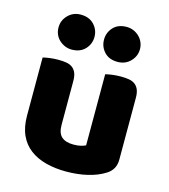

<svg xmlns="http://www.w3.org/2000/svg" viewBox="-110 -810 802 913"><g transform="rotate(15 291.0 -353.5)"><path d="M52 -479Q62 -482 83.5 -485Q105 -488 128 -488Q150 -488 167.5 -485Q185 -482 197 -473Q209 -464 215.5 -448.5Q222 -433 222 -408V-193Q222 -152 242 -134.5Q262 -117 300 -117Q323 -117 337.5 -121Q352 -125 360 -129V-479Q370 -482 391.5 -485Q413 -488 436 -488Q458 -488 475.5 -485Q493 -482 505 -473Q517 -464 523.5 -448.5Q530 -433 530 -408V-104Q530 -54 488 -29Q453 -7 404.5 4.5Q356 16 299 16Q245 16 199.5 4Q154 -8 121 -33Q88 -58 70 -97.5Q52 -137 52 -193ZM88 -637Q88 -672 113 -697.5Q138 -723 175 -723Q217 -723 241 -697.5Q265 -672 265 -637Q265 -602 241 -576.5Q217 -551 175 -551Q157 -551 141 -558Q125 -565 113 -576.5Q101 -588 94.5 -603.5Q88 -619 88 -637ZM312 -637Q312 -672 335.5 -697.5Q359 -723 401 -723Q420 -723 436 -716Q452 -709 464 -697Q476 -685 482.5 -669.5Q489 -654 489 -637Q489 -602 464 -576.5Q439 -551 401 -551Q359 -551 335.5 -576.5Q312 -602 312 -637Z"/></g></svg>

Font: Baloo Paaji
Style: Regular
Weight: 400
Designer: Shuchita Grover and Ek Type
Foundry: Ek Type
Version: Version 1.007;PS 1.000;hotconv 1.0.88;makeotf.lib2.5.647800